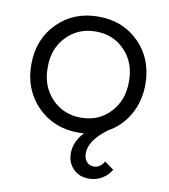

<svg xmlns="http://www.w3.org/2000/svg" viewBox="-83 -605 781 887"><g transform="rotate(10 307.5 -161.5)"><path d="M393 211Q347 211 319 182Q291 153 291 110Q291 55 335 9Q326 10 308 10Q192 10 116 -67.5Q40 -145 40 -263Q40 -381 116 -457.5Q192 -534 308 -534Q424 -534 499.5 -457.5Q575 -381 575 -263Q575 -184 539.5 -121Q504 -58 442 -24Q359 38 359 97Q359 121 371.5 136.5Q384 152 406 152Q435 152 454 120L497 151Q483 177 455 194Q427 211 393 211ZM117 -263Q116 -175 170.5 -117.5Q225 -60 308 -60Q391 -60 445 -117.5Q499 -175 498 -263Q499 -350 445 -407Q391 -464 308 -464Q225 -464 170.5 -407Q116 -350 117 -263Z"/></g></svg>

Font: Easer Grotesk Light
Style: Regular
Weight: 300
Designer: Boardeaser, Bonnie Shaver-Troup, Thomas Jockin
Foundry: Lexend
Version: Version 1.008;Glyphs 3.1.2 (3151)